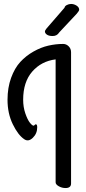

<svg xmlns="http://www.w3.org/2000/svg" viewBox="-20 -922 436 970"><path d="M339 -658V5Q339 28 311 28Q293 28 277 19Q261 10 261 -1V-622Q189 -613 143 -560.5Q97 -508 97 -418Q97 -381 108 -349Q119 -317 131 -302Q143 -287 150 -287Q152 -287 155 -290.5Q158 -294 161 -294Q168 -294 168 -279Q168 -247 145.5 -225.5Q123 -204 102 -219Q71 -240 44.5 -294.5Q18 -349 18 -418Q18 -479 36 -528.5Q54 -578 82.5 -609Q111 -640 149 -661.5Q187 -683 224.5 -691.5Q262 -700 299 -700Q315 -700 327 -688Q339 -676 339 -658ZM368 -853 279 -758Q268 -740 246 -740Q227 -740 217 -747Q207 -754 207 -763Q207 -768 215 -778L306 -883Q307 -891 317.5 -896.5Q328 -902 339 -902Q354 -902 367 -893.5Q380 -885 380 -873Q380 -867 368 -853Z"/></svg>

Font: Grand Hotel
Style: Regular
Weight: 400
Designer: Brian J. Bonislawsky & Jim Lyles for Astigmatic (AOETI)
Foundry: Astigmatic (AOETI)
Version: Version 001.000